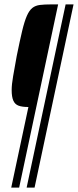

<svg xmlns="http://www.w3.org/2000/svg" viewBox="-20 -708 354 872"><path d="M31 144 109 -222Q81 -222 64.5 -228Q48 -234 40.5 -251Q33 -268 33 -299Q33 -324 39.5 -361.5Q46 -399 56 -454Q70 -523 80.5 -567Q91 -611 102 -636Q113 -661 127 -672Q141 -683 161.5 -685.5Q182 -688 212 -688H244L67 144ZM101 144 278 -688H314L137 144Z"/></svg>

Font: Saira UltraCondensed Thin
Style: Italic
Weight: 250
Width: 1
Italic angle: -12°
Designer: Hector Gatti with collaboration of the Omnibus-Type team
Foundry: Omnibus-Type
Version: Version 1.101